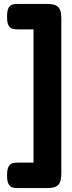

<svg xmlns="http://www.w3.org/2000/svg" viewBox="-20 -791 370 980"><path d="M70 169Q57 169 44.5 166Q32 163 24 149Q16 135 16 105Q16 73 24 59Q32 45 44.5 42Q57 39 70 39H151V-641H71Q58 -641 45 -644Q32 -647 24 -660.5Q16 -674 16 -705Q16 -738 24 -751.5Q32 -765 44.5 -768Q57 -771 70 -771H220Q256 -771 271 -760Q286 -749 289.5 -732Q293 -715 293 -696V94Q293 112 289.5 129.5Q286 147 271 158Q256 169 221 169Z"/></svg>

Font: Fredoka SemiBold
Style: Regular
Weight: 600
Designer: Ben Nathan
Foundry: Milena B. Brandão, Ben Nathan
Version: Version 2.001